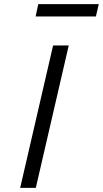

<svg xmlns="http://www.w3.org/2000/svg" viewBox="-20 -913 500 933"><path d="M154 0 314 -692H238L78 0ZM446 -833 460 -893H166L153 -833Z"/></svg>

Font: RazerF5
Style: Italic
Weight: 400
Foundry: Razer Inc.
Version: Version 2